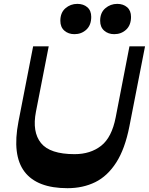

<svg xmlns="http://www.w3.org/2000/svg" viewBox="-20 -973 781 1007"><path d="M334 14Q174.3 14 108.5 -72.6Q42.8 -159.3 76.8 -335L153.8 -730H235.5L168.5 -387Q148 -281 195 -222.7Q242 -164.5 371.2 -164.5Q454.2 -164.5 510.2 -208.2Q566.3 -252 586.8 -357.7L659 -730H740.7L658.7 -310.5Q635.5 -192 589.6 -120.6Q543.7 -49.2 479.4 -17.6Q415 14 334 14ZM370.5 -793.8Q338.8 -793.8 317.6 -812.3Q296.5 -830.8 296.5 -864Q296.5 -906.5 323.1 -929.6Q349.8 -952.7 385.5 -952.7Q417.7 -952.7 438.1 -935Q458.5 -917.2 458.5 -884.5Q458.5 -841.3 432.9 -817.5Q407.2 -793.8 370.5 -793.8ZM579.2 -793.8Q547.5 -793.8 526.4 -812.3Q505.3 -830.8 505.3 -864Q505.3 -906.5 532.3 -929.6Q559.2 -952.7 595 -952.7Q626.5 -952.7 646.9 -935Q667.2 -917.2 667.2 -884.5Q667.2 -841.3 641.6 -817.5Q616 -793.8 579.2 -793.8Z"/></svg>

Font: Savate ExtraLight
Style: Italic
Weight: 200
Italic angle: -11°
Designer: Max Esnée
Foundry: Plomb Type
Version: Version 2.000